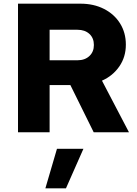

<svg xmlns="http://www.w3.org/2000/svg" viewBox="-20 -720 743 1045"><path d="M78 0V-700H418Q490 -700 546 -671.5Q602 -643 633.5 -592.5Q665 -542 665 -477Q665 -410 629.5 -358.5Q594 -307 535 -281L682 0H490L363 -257H250V0ZM250 -392H402Q442 -392 466.5 -415Q491 -438 491 -475Q491 -513 466.5 -535.5Q442 -558 402 -558H250ZM227 305 290 90H434L339 305Z"/></svg>

Font: Red Hat Text VF
Style: Regular
Weight: 300
Designer: Pentagram, MCKL
Foundry: Pentagram, MCKL
Version: Version 1.023